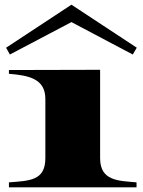

<svg xmlns="http://www.w3.org/2000/svg" viewBox="-20 -797 608 817"><path d="M18 -21V0H561V-21C485 -28 406 -26 406 -124V-500L18 -499V-483C101 -476 173 -463 173 -376V-124C173 -27 104 -28 18 -21ZM562 -594 284 -777 6 -594 22 -565 284 -703 545 -565Z"/></svg>

Font: Sprat Extended
Style: Bold
Weight: 700
Width: 9
Designer: Ethan Nakache
Foundry: Collletttivo
Version: Version 2.000;Glyphs 3.2 (3217)